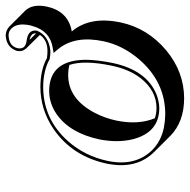

<svg xmlns="http://www.w3.org/2000/svg" viewBox="-16 -585 667 675"><g transform="rotate(-90 317.5 -247.5)"><path d="M79.6 -205.1Q105.5 -326.7 201.2 -392.6Q269.5 -439 350.1 -439Q410.2 -438.5 450.7 -416Q462.4 -414.1 476.1 -414.1Q509.8 -414.1 528.3 -435.5Q530.8 -439 532.2 -440.9L484.4 -489.3Q472.2 -502.9 476.1 -522Q488.8 -558.6 530.3 -561Q548.8 -560.1 561 -548.8L617.7 -492.2Q642.1 -466.3 631.8 -416.5Q617.7 -349.6 559.6 -332Q551.8 -330.1 544.4 -328.6Q598.1 -265.6 576.7 -159.7Q576.2 -158.2 576.2 -157.2Q556.2 -62.5 478 3.4Q402.8 65.9 309.6 66.4Q226.1 65.9 177.7 18.1L121.1 -38.6Q62 -97.7 77.6 -193.4Q78.6 -199.7 79.6 -205.1ZM391.1 -341.3Q307.6 -341.3 258.3 -248Q239.7 -212.4 231 -171.4Q215.3 -94.7 239.3 -36.6Q256.3 -30.8 275.4 -30.8Q336.4 -30.8 380.9 -87.4Q411.1 -127 423.8 -187Q444.3 -284.2 426.8 -336.9Q410.2 -341.3 391.1 -341.3ZM537.6 -454.1Q538.6 -462.9 533.2 -468.8Q525.9 -475.1 514.6 -477.1ZM334.5 -408.2Q432.1 -408.2 443.4 -305.2Q444.8 -292 444.8 -278.8Q444.3 -237.8 433.6 -185.1Q408.2 -65.4 322.8 -30.8Q298.3 -21.5 275.4 -21Q189.5 -21 165.5 -113.8Q158.7 -141.6 158.7 -172.4Q159.2 -202.1 164.6 -230Q186.5 -334.5 253.4 -381.8Q291 -407.7 334.5 -408.2ZM89.4 -203.1Q69.3 -108.4 124.5 -48.8Q156.7 -15.1 206.1 -4.9Q228.5 -0.5 252.9 0Q368.2 0 448.2 -94.2Q495.6 -150.4 509.8 -216.3Q531.2 -316.9 482.4 -376.5Q481 -377.9 480.5 -378.9L468.8 -392.6L486.3 -395.5Q546.4 -404.8 563.5 -466.8Q564.5 -471.2 565.9 -475.1Q576.7 -525.9 549.3 -545.4Q543.5 -549.3 537.6 -550.3Q533.7 -550.8 530.3 -550.8Q493.2 -549.3 485.8 -520Q479.5 -491.2 512.7 -487.3Q514.6 -487.3 515.1 -486.8H515.6Q543.9 -482.4 547.4 -462.4Q547.9 -457 547.4 -451.7Q530.8 -409.7 476.1 -403.8Q460.4 -403.8 449.2 -406.2H447.3L445.8 -407.2Q406.2 -428.7 350.1 -429.2Q235.8 -429.2 157.7 -340.8Q106.4 -282.2 89.4 -203.1Z"/></g></svg>

Font: Linux Biolinum Shadow O
Style: Italic
Weight: 400
Italic angle: -12°
Designer: Philipp H. Poll
Foundry: Philipp H. Poll
Version: Version 0.6.2